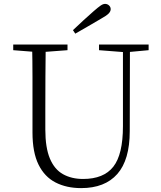

<svg xmlns="http://www.w3.org/2000/svg" viewBox="-20 -952 828 987"><path d="M355 -797Q382 -823 409.5 -848Q437 -873 462 -895Q485 -915 497.5 -923.5Q510 -932 520 -932Q532 -932 540.5 -924Q549 -916 549 -905Q549 -893 538 -882Q527 -871 498 -855Q466 -836 433 -817Q400 -798 367 -779ZM397 15Q322 15 265.5 -14Q209 -43 178 -106Q147 -169 147 -271V-387Q147 -472 147 -556Q147 -640 145 -723H215Q214 -641 213.5 -557Q213 -473 213 -387V-286Q213 -193 236.5 -137Q260 -81 304 -56.5Q348 -32 407 -32Q513 -32 562.5 -95Q612 -158 612 -303V-723H648L647 -278Q647 -130 583 -57.5Q519 15 397 15ZM48 -694V-723H327V-694L194 -684H175ZM489 -694V-723H744V-694L636 -684H618Z"/></svg>

Font: Noto Serif JP ExtraLight ExtraLight
Style: Regular
Weight: 250
Version: Version 2.003-H1;hotconv 1.1.1;makeotfexe 2.6.0